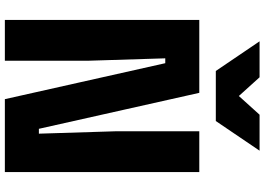

<svg xmlns="http://www.w3.org/2000/svg" viewBox="-169 -919 1088 790"><g transform="rotate(90 375.0 -524.0)"><path d="M62 0V-800H362L510 -140H530L520 -460V-800H688V0H388L240 -660H220L230 -340V0ZM600 -1048 478 -868H272L150 -1048H298L429 -903H321L452 -1048Z"/></g></svg>

Font: Martian Mono SemiExpanded ExtraBold
Style: Regular
Weight: 800
Width: 6
Designer: Roman Shamin
Foundry: Evil Martians
Version: Version 1.000